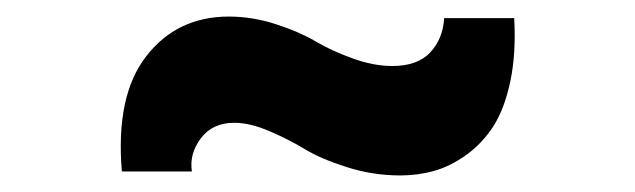

<svg xmlns="http://www.w3.org/2000/svg" viewBox="-20 -481 771 233"><path d="M127.9 -272.9Q120.1 -364.7 157.5 -412.8Q194.8 -460.9 257.8 -460.9Q286.1 -460.9 314.7 -451.7Q343.3 -442.4 362.8 -430.9Q382.3 -419.4 407.7 -410.2Q433.1 -400.9 456.1 -400.9Q486.8 -400.9 502.2 -417.5Q517.6 -434.1 519 -459H604Q606.4 -416.5 599.4 -382.8Q592.3 -349.1 578.9 -328.1Q565.4 -307.1 546.1 -293.2Q526.9 -279.3 507.1 -273.7Q487.3 -268.1 465.8 -268.1Q432.6 -268.1 401.1 -278.1Q369.6 -288.1 349.9 -300Q330.1 -312 306.6 -322Q283.2 -332 264.2 -332Q237.8 -332 223.6 -313Q209.5 -293.9 212.9 -272.9Z"/></svg>

Font: Hubot Sans Expanded
Style: Bold
Weight: 700
Width: 7
Designer: Deni Anggara
Foundry: GitHub
Version: Version 1.001;gftools[0.9.31]